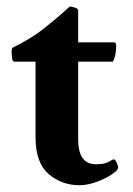

<svg xmlns="http://www.w3.org/2000/svg" viewBox="-20 -545 396 572"><path d="M216.8 6.8Q163.1 6.8 124.5 -26.9Q85.9 -60.5 85.9 -135.7V-361.3H22.5Q14.6 -361.3 14.6 -391.6Q14.6 -398.4 16.6 -402.3Q43.9 -416 65.9 -429.2Q87.9 -442.4 104.5 -455.1Q147.5 -489.3 167 -506.8Q186.5 -524.4 187.5 -525.4Q195.3 -525.4 204.1 -522Q212.9 -518.6 212.9 -514.6V-418.9H318.4Q326.2 -418.9 326.2 -409.2Q326.2 -379.9 316.4 -361.3H212.9V-129.9Q212.9 -55.7 265.6 -55.7Q293 -55.7 304.2 -63Q315.4 -70.3 319.3 -70.3Q323.2 -70.3 327.6 -60.5Q332 -50.8 332 -45.9Q332 -38.1 313 -25.4Q293.9 -12.7 267.1 -2.9Q240.2 6.8 216.8 6.8Z"/></svg>

Font: Crimson Text Bold
Style: Bold
Weight: 700
Designer: Sebastian Kosch
Foundry: Sebastian Kosch
Version: Version 1.10 July 1, 2025